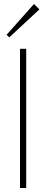

<svg xmlns="http://www.w3.org/2000/svg" viewBox="-20 -940 231 960"><path d="M80 0H111V-696H80ZM13 -766 26 -753 177 -893 150 -920Z"/></svg>

Font: MV Cash Thin
Style: Regular
Weight: 100
Designer: Rodrigo Fuenzalida
Foundry: fragTYPE
Version: Version 1.100;Glyphs 3.1.2 (3151)